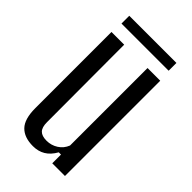

<svg xmlns="http://www.w3.org/2000/svg" viewBox="-220 -777 855 855"><g transform="rotate(45 207.5 -350.0)"><path d="M167 7Q112 7 83.5 -22.5Q55 -52 55 -120V-600H135L136 -113Q136 -81 149.5 -67Q163 -53 193 -53Q222 -53 246.5 -68.5Q271 -84 282 -112V-600H362V0H282V-55H268Q250 -23 225 -8Q200 7 167 7ZM60 -658V-707H357V-658Z"/></g></svg>

Font: Big Shoulders Text
Style: Regular
Weight: 400
Designer: Patric King
Foundry: XO Type Co
Version: Version 1.000; ttfautohint (v1.8.2)